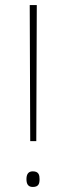

<svg xmlns="http://www.w3.org/2000/svg" viewBox="-20 -734 263 762"><path d="M124 -174 126 -714H98L100 -174ZM85 -23C85 -6 90 8 110 8C134 8 137 -6 137 -23C137 -39 134 -54 110 -54C90 -54 85 -39 85 -23Z"/></svg>

Font: Noto Sans Arabic SemCond Thin
Style: Regular
Weight: 100
Width: 4
Designer: Monotype Design Team, Nadine Chahine, Nizar Qandah and Khaled Hosny
Foundry: Monotype Imaging Inc.
Version: Version 2.012